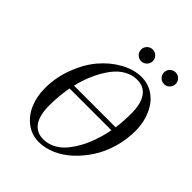

<svg xmlns="http://www.w3.org/2000/svg" viewBox="-250 -1047 1209 1209"><g transform="rotate(45 355.0 -442.0)"><path d="M474.1 -730Q522 -730 562.3 -708.3Q602.5 -686.5 629.4 -649.9Q656.2 -613.3 671.1 -564.7Q686 -516.1 686 -461.9Q686 -384.8 664.3 -310.5Q642.6 -236.3 604.7 -178Q566.9 -119.6 518.8 -75Q470.7 -30.3 414.8 -6.1Q358.9 18.1 304.2 18.1Q240.7 18.1 191.7 -19Q142.6 -56.2 117.2 -116.2Q91.8 -176.3 91.8 -248Q91.8 -344.7 125.5 -435.1Q159.2 -525.4 213.1 -589.4Q267.1 -653.3 336.2 -691.7Q405.3 -730 474.1 -730ZM575.2 -357.9H203.1Q188 -275.4 188 -191.9Q188 -104.5 219.7 -59.3Q251.5 -14.2 312 -14.2Q348.6 -14.2 381.8 -29.3Q415 -44.4 439.2 -67.9Q463.4 -91.3 484.9 -123.8Q506.3 -156.2 520.3 -185.8Q534.2 -215.3 545.9 -248Q565.9 -305.2 575.2 -357.9ZM581.1 -390.1Q589.8 -451.7 589.8 -520Q589.8 -607.4 558.1 -652.8Q526.4 -698.2 465.8 -698.2Q429.7 -698.2 396.7 -683.1Q363.8 -668 339.6 -644.8Q315.4 -621.6 293.7 -588.9Q272 -556.2 258.1 -526.6Q244.1 -497.1 231.9 -463.9Q219.2 -428.7 210 -390.1ZM567.1 -886.7Q582.5 -901.9 604 -901.9Q625.5 -901.9 640.6 -886.7Q655.8 -871.6 655.8 -850.1Q655.8 -828.6 640.6 -813.2Q625.5 -797.9 604 -797.9Q582.5 -797.9 567.1 -813.2Q551.8 -828.6 551.8 -850.1Q551.8 -871.6 567.1 -886.7ZM363.3 -886.7Q378.4 -901.9 399.9 -901.9Q421.4 -901.9 436.8 -886.7Q452.1 -871.6 452.1 -850.1Q452.1 -828.6 436.8 -813.2Q421.4 -797.9 399.9 -797.9Q378.4 -797.9 363.3 -813.2Q348.1 -828.6 348.1 -850.1Q348.1 -871.6 363.3 -886.7Z"/></g></svg>

Font: Flanker Steampunk
Style: Italic
Weight: 400
Italic angle: -12°
Designer: Alexey Kryukov, Leonardo Di Lena
Foundry: Alexey Kryukov, Leonardo Di Lena
Version: 1.210